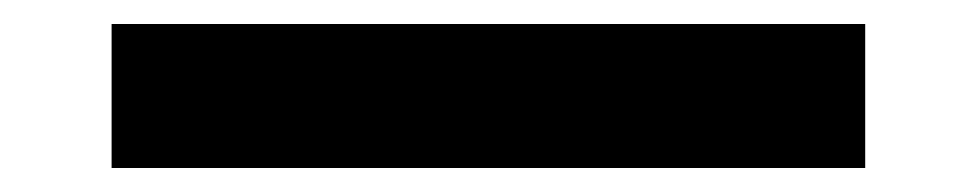

<svg xmlns="http://www.w3.org/2000/svg" viewBox="-20 42 814 160"><path d="M73 182V62H701V182Z"/></svg>

Font: Lexend Exa SemiBold
Style: Regular
Weight: 600
Designer: Bonnie Shaver-Troup, Thomas Jockin
Foundry: Lexend
Version: Version 1.007